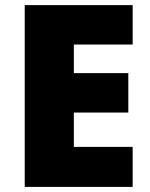

<svg xmlns="http://www.w3.org/2000/svg" viewBox="-20 -734 589 754"><path d="M501 0H77.1V-713.9H501V-559.1H270V-446.8H483.9V-292H270V-157.2H501Z"/></svg>

Font: Open Sans ExtraBold
Style: Regular
Weight: 800
Designer: Monotype Design Team
Foundry: Monotype Imaging Inc.
Version: Version 3.003; ttfautohint (v1.8.4)